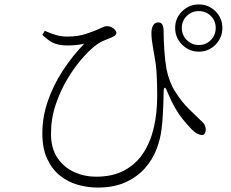

<svg xmlns="http://www.w3.org/2000/svg" viewBox="-20 -809 1040 866"><path d="M770 -683Q770 -727 801.5 -758Q833 -789 877 -789Q921 -789 952 -758Q983 -727 983 -683Q983 -639 952 -607.5Q921 -576 877 -576Q833 -576 801.5 -607.5Q770 -639 770 -683ZM800 -683Q800 -651 822.5 -628.5Q845 -606 877 -606Q909 -606 931 -628.5Q953 -651 953 -683Q953 -715 931 -737Q909 -759 877 -759Q845 -759 822.5 -737Q800 -715 800 -683ZM171 -652 182 -670Q208 -658 232.5 -651Q257 -644 282 -644Q310 -644 331.5 -647.5Q353 -651 372 -657.5Q391 -664 409 -671Q435 -682 444.5 -686.5Q454 -691 462 -691Q474 -691 483.5 -686Q493 -681 499 -674Q505 -667 505 -661Q505 -655 500.5 -650.5Q496 -646 485 -641Q468 -634 445.5 -624.5Q423 -615 400 -595Q378 -577 346 -540Q314 -503 283 -451Q252 -399 231 -336.5Q210 -274 210 -206Q210 -140 239 -97Q268 -54 314.5 -33Q361 -12 413 -12Q489 -12 542 -41Q595 -70 627.5 -120.5Q660 -171 674.5 -236.5Q689 -302 689 -375Q689 -432 686.5 -475.5Q684 -519 675 -565Q673 -578 670 -594.5Q667 -611 665 -628Q663 -645 663 -658Q663 -684 671.5 -696Q680 -708 693 -708Q703 -708 708 -703.5Q713 -699 715.5 -690Q718 -681 718 -669Q718 -632 721 -585Q724 -538 731 -497Q743 -438 771.5 -393.5Q800 -349 831.5 -318Q863 -287 884 -267Q893 -260 900 -250.5Q907 -241 908 -224Q908 -216 904 -208Q900 -200 891 -200Q883 -200 871 -205.5Q859 -211 847 -223Q829 -242 809.5 -265Q790 -288 771.5 -319.5Q753 -351 735 -394Q728 -414 723 -413.5Q718 -413 718 -391Q718 -372 717 -347Q716 -322 714.5 -292.5Q713 -263 709 -229Q704 -183 686 -136Q668 -89 633.5 -50Q599 -11 546.5 13Q494 37 420 37Q375 37 331 24.5Q287 12 251 -16.5Q215 -45 193 -92Q171 -139 171 -208Q171 -281 195.5 -352.5Q220 -424 263 -490Q306 -556 360 -612Q343 -608 325 -606Q307 -604 283 -604Q252 -604 227.5 -612.5Q203 -621 171 -652Z"/></svg>

Font: Early Summer Mincho VF
Style: Regular
Weight: 250
Designer: GuiWonder
Version: Version 1.002